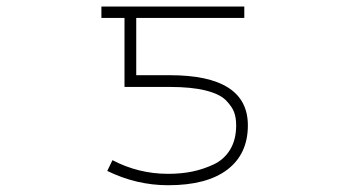

<svg xmlns="http://www.w3.org/2000/svg" viewBox="-20 -544 1040 576"><path d="M489.3 -283.2H353.5V-490.2H284.2V-524.4H712.9V-490.2H388.7V-318.4H489.3Q723.6 -318.4 723.6 -168Q723.6 -82 662.1 -35.2Q600.6 11.7 484.4 11.7Q389.6 11.7 301.8 -31.2L317.4 -63.5Q395.5 -22.5 484.4 -22.5Q523.4 -22.5 556.6 -29.3Q589.8 -36.1 621.1 -50.8Q652.3 -65.4 670.4 -95.2Q688.5 -125 688.5 -168Q688.5 -191.4 682.1 -208Q675.8 -224.6 657.7 -243.2Q639.6 -261.7 597.2 -272.5Q554.7 -283.2 489.3 -283.2Z"/></svg>

Font: GenEi Gothic M ExtraLight
Style: Regular
Weight: 200
Designer: o_tamon (Modified); [Source Han Sans]
Ryoko NISHIZUKA  (kana & ideographs); Paul D. Hunt (Latin, Greek & Cyrillic); Wenl
Version: Version 1.1a;Original Version 1.004